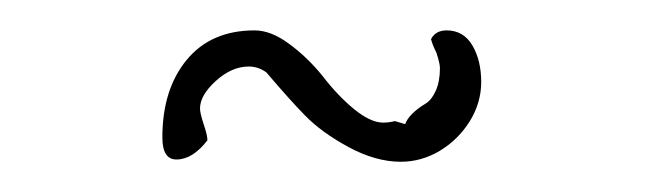

<svg xmlns="http://www.w3.org/2000/svg" viewBox="-20 -606 431 127"><path d="M96.7 -500.5Q107.4 -500.5 117.2 -513.2Q117.2 -516.6 114.7 -523.9Q112.3 -531.2 112.3 -534.2Q112.3 -543 122.8 -552.5Q133.3 -562 144.5 -562Q150.9 -562 156.2 -558.1Q172.4 -539.1 181.6 -529.8Q192.4 -518.6 210.4 -508.8Q228.5 -499 245.1 -499Q258.8 -499 271 -506.3Q283.2 -513.7 290.8 -525.9Q298.3 -538.1 298.3 -551.8Q298.3 -565.9 292.5 -575.9Q286.6 -585.9 275.4 -585.9Q268.1 -585.9 265.1 -580.1Q266.1 -576.2 268.6 -571.3Q271 -564 271 -561Q271 -552.2 268.3 -546.1Q265.6 -540 261.7 -537.6Q250.5 -530.8 248 -523.9L241.2 -525.9Q237.3 -524.9 233.4 -524.9Q225.1 -524.9 214.1 -533.9Q203.1 -543 193.4 -555.7Q183.1 -568.4 171.1 -577.1Q159.2 -585.9 148.4 -585.9Q119.6 -585.9 103.5 -566.4Q87.4 -546.9 87.4 -515.1Q87.4 -500.5 96.7 -500.5Z"/></svg>

Font: Amatica SC
Style: Regular
Weight: 400
Version: Version 2.000